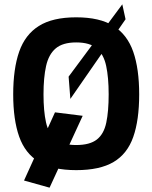

<svg xmlns="http://www.w3.org/2000/svg" viewBox="-20 -775 704 887"><path d="M305 -318 297 -421 545 -755 560 -686ZM209 92 91 59 234 -256 362 -240ZM332 11Q223 11 159.5 -27.5Q96 -66 68.5 -144Q41 -222 41 -339Q41 -457 68.5 -536Q96 -615 159.5 -655Q223 -695 332 -695Q441 -695 504.5 -655Q568 -615 595.5 -536Q623 -457 623 -339Q623 -220 595.5 -142Q568 -64 504.5 -26.5Q441 11 332 11ZM332 -105Q395 -105 427.5 -130.5Q460 -156 471 -208.5Q482 -261 482 -339Q482 -417 470.5 -470.5Q459 -524 427 -551.5Q395 -579 332 -579Q270 -579 237.5 -551.5Q205 -524 193 -470.5Q181 -417 181 -339Q181 -262 192.5 -210Q204 -158 236.5 -131.5Q269 -105 332 -105Z"/></svg>

Font: Cairo Play
Style: Bold
Weight: 700
Version: Version 3.119